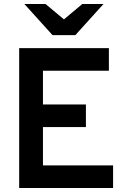

<svg xmlns="http://www.w3.org/2000/svg" viewBox="-20 -941 656 961"><path d="M76 0V-700H525V-587H195V-418H410V-305H195V-113H546V0ZM243 -765 102 -921H208L300 -844L392 -921H498L357 -765Z"/></svg>

Font: Overpass Mono
Style: Bold
Weight: 700
Monospace: yes
Designer: Delve Withrington, Dave Bailey
Foundry: Delve Fonts LLC
Version: Version 4.000